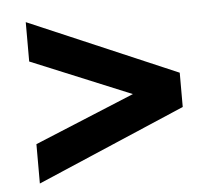

<svg xmlns="http://www.w3.org/2000/svg" viewBox="-41 -622 633 567"><g transform="rotate(-5 275.0 -338.0)"><path d="M55 -98.3V-215L351.7 -337.5L55 -460V-576.7L495 -388.3V-286.7Z"/></g></svg>

Font: Funnel Sans Light
Style: Bold
Weight: 700
Version: Version 1.000